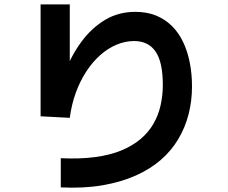

<svg xmlns="http://www.w3.org/2000/svg" viewBox="-20 -796 1040 875"><path d="M257 58V-75Q344 -71 412.5 -80Q481 -89 532 -110Q583 -131 619.5 -161.5Q656 -192 678.5 -230.5Q701 -269 711.5 -314.5Q722 -360 722 -409Q722 -513 689 -561Q656 -609 591 -609Q551 -609 511.5 -592.5Q472 -576 437 -545Q402 -514 373.5 -470.5Q345 -427 325.5 -373.5Q306 -320 298 -259L165 -266V-776H298V-309H233Q247 -391 276.5 -468Q306 -545 352 -607Q398 -669 459 -705.5Q520 -742 597 -742Q650 -742 691.5 -725Q733 -708 764 -677Q795 -646 815 -603.5Q835 -561 845 -510Q855 -459 855 -402Q855 -336 839.5 -275.5Q824 -215 792.5 -162Q761 -109 712.5 -67Q664 -25 597.5 4.5Q531 34 446.5 48.5Q362 63 257 58Z"/></svg>

Font: Murecho Thin SemiBold
Style: Regular
Weight: 600
Version: Version 1.010